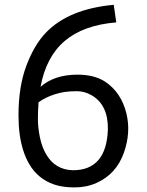

<svg xmlns="http://www.w3.org/2000/svg" viewBox="-20 -787 623 816"><path d="M152.3 -418Q210.9 -469.7 309.6 -469.7Q380.9 -469.7 426.8 -439.9Q495.6 -394 517.6 -303.7Q536.6 -223.6 506.8 -138.7Q474.6 -46.9 389.6 -9.3Q346.7 9.8 295.9 9.5Q245.1 9.3 210 -2.9Q174.8 -15.1 148.9 -36.6Q123 -58.1 105.7 -87.2Q88.4 -116.2 78.1 -149.9Q58.6 -211.9 58.6 -296.9Q58.6 -418.5 92 -507.6Q125.5 -596.7 175.3 -648.4Q272 -749 463.4 -766.6L474.1 -691.9Q334 -680.2 254.9 -612.8Q175.8 -545.4 152.3 -418ZM143.6 -352.1 143.1 -337.9Q141.1 -314.5 141.1 -280Q141.1 -245.6 149.4 -204.3Q157.7 -163.1 175.8 -131.8Q213.9 -65.4 290 -63.5Q432.1 -63.5 438.5 -236.3Q440.4 -341.8 368.2 -382.8Q338.9 -399.4 306.6 -399.4Q274.4 -399.4 253.7 -396Q232.9 -392.6 212.9 -386.2Q172.9 -373.5 143.6 -352.1Z"/></svg>

Font: Duru Sans
Style: Regular
Weight: 400
Designer: Onur Yazõcõgil
Foundry: Onur Yazõcõgil
Version: Version 1.001